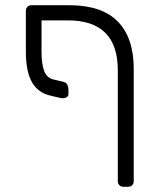

<svg xmlns="http://www.w3.org/2000/svg" viewBox="-20 -591 610 735"><path d="M139 -393Q139 -346 149 -319.5Q159 -293 184 -287L225 -277Q242 -272 242 -245V-231Q242 -223 235.5 -219Q229 -215 219 -215Q214 -215 211 -216L173 -225Q125 -236 102 -277Q79 -318 79 -393V-549Q79 -559 85 -565Q91 -571 101 -571H245Q370 -571 431 -508.5Q492 -446 492 -327V102Q492 112 486 118Q480 124 470 124H453Q443 124 437 118Q431 112 431 102V-322Q431 -513 240 -513H139Z"/></svg>

Font: Rubik
Style: Regular
Weight: 300
Designer: Hubert & Fischer
Foundry: Hubert & Fischer
Version: Version 1.100